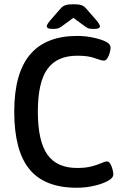

<svg xmlns="http://www.w3.org/2000/svg" viewBox="-20 -876 575 903"><path d="M341 7Q190 7 118.5 -80Q47 -167 47 -351Q47 -531 121 -619Q195 -707 343 -707Q382 -707 419 -699Q456 -691 478 -680Q500 -669 500 -652Q500 -642 496 -627.5Q492 -613 485 -602Q478 -591 469 -591Q456 -591 426 -602.5Q396 -614 344 -614Q248 -614 203 -551.5Q158 -489 158 -351Q158 -213 202.5 -149.5Q247 -86 343 -86Q383 -86 411 -93.5Q439 -101 457 -109Q475 -117 482 -117Q492 -117 498.5 -106Q505 -95 509 -80.5Q513 -66 513 -56Q513 -38 485 -24Q461 -11 422 -2Q383 7 341 7ZM229 -740Q212 -740 206 -743.5Q200 -747 200 -752Q200 -761 217 -781L266 -837Q275 -847 287.5 -851.5Q300 -856 325 -856Q351 -856 363.5 -851.5Q376 -847 385 -836L433 -781Q450 -761 450 -752Q450 -747 444 -743.5Q438 -740 422 -740Q410 -740 400.5 -741.5Q391 -743 381 -751L325 -792L269 -751Q260 -744 250.5 -742Q241 -740 229 -740Z"/></svg>

Font: Asap Semi Condensed Medium
Style: Regular
Weight: 500
Width: 4
Designer: Pablo Cosgaya
Foundry: Omnibus-Type
Version: Version 3.001; ttfautohint (v1.8.4.7-5d5b)